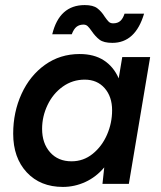

<svg xmlns="http://www.w3.org/2000/svg" viewBox="-20 -725 633 757"><path d="M391 -65Q359 -27 316.5 -7.5Q274 12 228 12Q139 12 85.5 -45.5Q32 -103 32 -198Q32 -283 65 -355Q98 -427 157.5 -469.5Q217 -512 294 -512Q351 -512 389.5 -487Q428 -462 448 -416L462 -500H572L488 0H384ZM262 -89Q309 -89 345.5 -118.5Q382 -148 402 -194Q422 -240 422 -290Q422 -344 392.5 -377.5Q363 -411 314 -411Q266 -411 227.5 -383.5Q189 -356 167.5 -311Q146 -266 146 -217Q146 -160 177.5 -124.5Q209 -89 262 -89ZM341 -603Q332 -616 325.5 -622Q319 -628 309 -628Q293 -628 282 -619.5Q271 -611 263 -590H186Q214 -705 314 -705Q347 -705 363.5 -692.5Q380 -680 393 -659Q402 -646 408.5 -639.5Q415 -633 426 -633Q444 -633 454.5 -642.5Q465 -652 471 -671H548Q514 -556 423 -556Q389 -556 372.5 -568.5Q356 -581 341 -603Z"/></svg>

Font: Oak Sans Semibold
Style: Italic
Weight: 600
Italic angle: -9.49998°
Foundry: Erik Kennedy, Walven
Version: Version 1.000